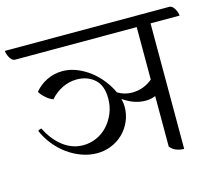

<svg xmlns="http://www.w3.org/2000/svg" viewBox="-140 -830 1096 965"><g transform="rotate(-15 408.0 -347.5)"><path d="M704 -646V7Q684 7 665 0Q646 -7 632 -24V-287Q620 -282 607 -279.5Q594 -277 580 -277Q551 -277 522 -287Q493 -297 464 -317Q470 -296 470 -276Q470 -235 454.5 -200Q439 -165 413 -139.5Q387 -114 351.5 -99.5Q316 -85 277 -85Q237 -85 198 -99Q159 -113 125 -137.5Q91 -162 63.5 -196Q36 -230 19 -270Q25 -276 37 -278Q68 -215 115.5 -178.5Q163 -142 220 -142Q256 -142 289 -156.5Q322 -171 346.5 -197.5Q371 -224 386 -259.5Q401 -295 401 -337Q401 -405 364 -437.5Q327 -470 272 -470Q233 -470 197 -452.5Q161 -435 134 -404Q117 -409 97.5 -426Q78 -443 68 -460Q94 -492 132 -510.5Q170 -529 213 -529Q252 -529 288.5 -514Q325 -499 356 -475Q387 -451 411.5 -419.5Q436 -388 451 -355Q485 -334 525 -334Q557 -334 584 -344.5Q611 -355 632 -373V-646H0Q-9 -646 -16 -652Q-23 -658 -28 -667Q-33 -676 -36 -685.5Q-39 -695 -39 -702H816Q825 -702 832 -696Q839 -690 844 -681Q849 -672 852 -662.5Q855 -653 855 -646Z"/></g></svg>

Font: Gotu
Style: Regular
Weight: 400
Designer: Sarang Kulkarni & Kailash Malviya
Foundry: Ek Type
Version: Version 2.320;hotconv 1.0.109;makeotfexe 2.5.65596; ttfautoh